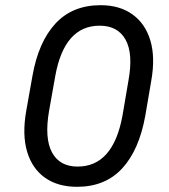

<svg xmlns="http://www.w3.org/2000/svg" viewBox="-20 -710 653 740"><path d="M563 -399 540 -264Q516 -131 450.5 -60.5Q385 10 277 10Q203 10 153.5 -25Q104 -60 84.5 -125.5Q65 -191 81 -282L105 -417Q128 -548 193.5 -619Q259 -690 368 -690Q441 -690 490.5 -654.5Q540 -619 559.5 -554Q579 -489 563 -399ZM475 -399Q494 -503 464 -557Q434 -611 364 -611Q228 -611 193 -417L169 -282Q151 -177 180.5 -122.5Q210 -68 279 -68Q416 -68 452 -264Z"/></svg>

Font: Inria Sans
Style: Italic
Weight: 400
Italic angle: -10°
Designer: Black Foundry Team
Foundry: Black Foundry
Version: Version 1.2; ttfautohint (v1.8.3)